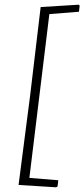

<svg xmlns="http://www.w3.org/2000/svg" viewBox="-20 -666 359 817"><path d="M315 -646 319 -642 316 -616 190 -606 105 91 228 101 225 127 219 131 59 121 108 -258 153 -636Z"/></svg>

Font: Alegreya Sans SC Light
Style: Italic
Weight: 300
Italic angle: -7°
Designer: Juan Pablo del Peral
Foundry: Huerta Tipografica
Version: Version 2.007